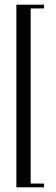

<svg xmlns="http://www.w3.org/2000/svg" viewBox="-20 -770 238 820"><path d="M168 14V30H50V-750H168V-734H111V14Z"/></svg>

Font: FFF_Magyar-Nemzet Bold
Style: Regular
Weight: 700
Width: 2
Designer: bBox Type GmbH
Foundry: bBox Type GmbH
Version: Version 0.004